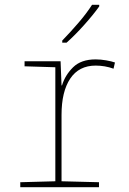

<svg xmlns="http://www.w3.org/2000/svg" viewBox="-20 -785 540 805"><path d="M65 0V-21L212 -25V-503L83 -507V-528H234L238 -427H240Q253 -470 286.5 -503Q320 -536 381 -536Q402 -536 425 -532Q448 -528 462 -523L456 -497Q420 -510 381 -510Q311 -510 274.5 -455.5Q238 -401 238 -303V-25L395 -21V0ZM241 -615Q275 -650 309 -689.5Q343 -729 366 -765H396V-758Q371 -723 332.5 -680Q294 -637 259 -606H241Z"/></svg>

Font: Noto Sans Mono ExtraCondensed Thin
Style: Regular
Weight: 100
Width: 2
Designer: Monotype Design Team
Foundry: Monotype Imaging Inc.
Version: Version 2.014; ttfautohint (v1.8.4.7-5d5b)